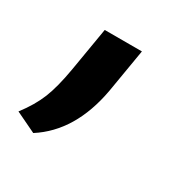

<svg xmlns="http://www.w3.org/2000/svg" viewBox="-116 -192 399 407"><g transform="rotate(30 83.5 11.5)"><path d="M11 144 -39 120Q-16 90 -4.5 61.5Q7 33 15 -14L33 -121H124L106 -14Q86 96 11 144Z"/></g></svg>

Font: Creato Display Medium
Style: Italic
Weight: 500
Italic angle: -10°
Version: Version 1.000